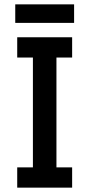

<svg xmlns="http://www.w3.org/2000/svg" viewBox="-20 -861 410 881"><path d="M59 0V-93H131V-597H59V-690H311V-597H239V-93H311V0ZM50 -756V-841H320V-756Z"/></svg>

Font: Radio Canada Condensed Medium
Style: Regular
Weight: 500
Width: 3
Designer: Charles Daoud, Etienne Aubert Bonn, Alexandre Saumier Demers, Jacques Le Bailly
Foundry: Radio-Canada
Version: Version 2.104; ttfautohint (v1.8.4.7-5d5b);gftools[0.9.28.de